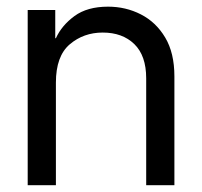

<svg xmlns="http://www.w3.org/2000/svg" viewBox="-20 -545 595 565"><path d="M144.5 -301.8V0H61.5V-515.6H142.6V-432.6H144.5Q161.6 -470.2 199.2 -497.8Q236.8 -525.4 297.9 -525.4Q350.1 -525.4 394.5 -502.7Q439 -480 466.1 -434.6Q493.2 -389.2 493.2 -320.3V0H410.2V-314.5Q410.2 -381.3 375.2 -415.3Q340.3 -449.2 282.2 -449.2Q226.1 -449.2 185.3 -414.6Q144.5 -379.9 144.5 -301.8Z"/></svg>

Font: Inter Display
Style: Regular
Weight: 400
Designer: Rasmus Andersson
Foundry: rsms
Version: Version 4.000;git-37864ae